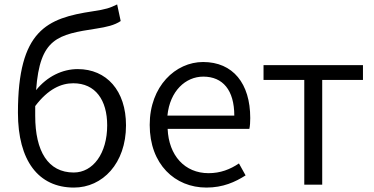

<svg xmlns="http://www.w3.org/2000/svg" viewBox="-20 -834 1688 867"><path d="M139 -311C139 -326 139 -341 139 -355C198 -433 257 -458 311 -458C411 -458 464 -382 464 -268C464 -141 400 -55 313 -55C197 -55 139 -151 139 -311ZM314 13C443 13 549 -96 549 -268C549 -425 461 -522 331 -522C262 -522 193 -489 143 -427C160 -662 240 -678 416 -705C461 -712 497 -720 525 -739L509 -814C476 -798 459 -792 399 -783C192 -752 61 -698 61 -325C61 -109 153 13 314 13Z M912 13C987 13 1042 -12 1089 -42L1059 -96C1019 -69 975 -52 922 -52C814 -52 742 -132 737 -252H1106C1109 -265 1110 -283 1110 -301C1110 -457 1032 -554 897 -554C773 -554 656 -445 656 -270C656 -92 770 13 912 13ZM736 -312C747 -423 818 -488 898 -488C986 -488 1038 -427 1038 -312Z M1354 0H1435V-473H1619V-540H1170V-473H1354Z"/></svg>

Font: Source Han Sans JP Normal
Style: Regular
Weight: 350
Designer: Ryoko NISHIZUKA 西塚涼子 (kana, bopomofo & ideographs); Paul D. Hunt (Latin, Greek & Cyrillic); Sandoll Communications 산돌커뮤니
Foundry: Adobe
Version: Version 2.002;hotconv 1.0.116;makeotfexe 2.5.65601